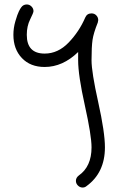

<svg xmlns="http://www.w3.org/2000/svg" viewBox="-20 -570 530 860"><path d="M350 270Q338 270 329 261Q320 252 320 240Q320 226 333 216Q390 176 390 90Q390 37 360 -98Q330 -233 330 -300V-337Q261 -270 180 -270Q116 -270 78 -310Q40 -350 40 -414Q40 -445 49 -475.5Q58 -506 64.5 -519Q71 -532 75 -537Q84 -550 100 -550Q112 -550 121 -541Q130 -532 130 -520Q130 -513 115 -483Q100 -453 100 -414Q100 -330 180 -330Q240 -330 287.5 -379.5Q335 -429 362 -492Q370 -510 390 -510Q403 -510 411.5 -501Q420 -492 420 -480Q420 -477 418 -469Q399 -422 394.5 -391.5Q390 -361 390 -300Q390 -247 420 -112Q450 23 450 90Q450 204 367 264Q360 270 350 270Z"/></svg>

Font: Pecita
Style: Book
Weight: 400
Width: 7
Version: Version 4.3